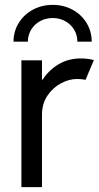

<svg xmlns="http://www.w3.org/2000/svg" viewBox="-20 -764 406 784"><path d="M67.4 -517.6H151.4V-438.5H153.8Q179.7 -478 219.5 -501.7Q259.3 -525.4 310.5 -525.4Q326.2 -525.4 341.3 -523.2Q356.4 -521 363.3 -518.6L329.1 -437.5Q326.2 -439 315.7 -440.2Q305.2 -441.4 293 -441.4Q261.7 -441.4 228.5 -423.6Q195.3 -405.8 173.3 -372.8Q151.4 -339.8 151.4 -295.9V0H67.4ZM354.5 -593.8H295.9Q295.9 -620.6 282.7 -642.8Q269.5 -665 246.3 -677.7Q223.1 -690.4 195.3 -690.4Q167 -690.4 143.8 -677.7Q120.6 -665 107.2 -642.8Q93.8 -620.6 93.8 -593.8H35.2Q35.2 -635.7 56.4 -670.2Q77.6 -704.6 114.3 -724.4Q150.9 -744.1 195.3 -744.1Q239.7 -744.1 276.1 -724.4Q312.5 -704.6 333.5 -670.2Q354.5 -635.7 354.5 -593.8Z"/></svg>

Font: Reddit Sans Chocolate
Style: Regular
Weight: 400
Designer: Stephen Hutchings
Foundry: Reddit
Version: Version 1.013